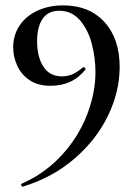

<svg xmlns="http://www.w3.org/2000/svg" viewBox="-20 -419 505 714"><path d="M29 -243Q29 -288 52.5 -323.5Q76 -359 118.5 -379Q161 -399 215 -399Q312 -399 368.5 -337Q425 -275 425 -170Q425 -79 382 10.5Q339 100 257.5 170.5Q176 241 65 275Q62 276 59.5 271Q57 266 61 264Q149 225 211 156.5Q273 88 304 7Q335 -74 335 -151Q335 -203 321.5 -255.5Q308 -308 277.5 -343.5Q247 -379 200 -379Q159 -379 138.5 -349Q118 -319 118 -266Q118 -207 141.5 -171Q165 -135 210 -135Q231 -135 248.5 -142.5Q266 -150 288 -168Q289 -169 291 -169Q294 -169 296.5 -166Q299 -163 298 -161Q251 -100 168 -100Q120 -100 89 -121.5Q58 -143 43.5 -176Q29 -209 29 -243Z"/></svg>

Font: Cormorant Upright SemiBold
Style: Regular
Weight: 600
Designer: Christian Thalmann (Catharsis Fonts)
Foundry: Catharsis Fonts
Version: Version 3.302